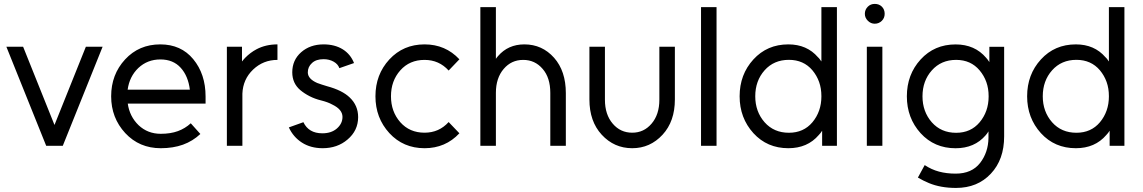

<svg xmlns="http://www.w3.org/2000/svg" viewBox="-20 -736 5767 969"><path d="M12.2 -500 213.2 0H296.8L497.8 -500H413.3L255 -105.3L96.7 -500Z M1017.5 -213.3V-249Q1017.5 -362.2 955.2 -437.5Q893.7 -512 788.8 -512Q681.5 -512 611.3 -436Q541 -359.8 541 -250Q541 -141.2 612.2 -64.2Q683.2 12 791.2 12Q853.8 12 903.3 -5.8Q952.8 -23.7 991.2 -59.8L942.8 -113.8Q914.5 -87.7 877.7 -74.2Q840.8 -60.7 791.2 -60.7Q725.3 -60.7 679.2 -104.3Q634 -148.2 624.8 -213.3ZM789.5 -436Q854 -436 892 -394Q929.7 -352.5 938.2 -283.3H624.2Q633.3 -349.8 678.3 -393Q724.2 -436 789.5 -436Z M1125 -500V0H1203.3V-263.3Q1206.2 -336 1257.3 -384.8Q1308.5 -433.7 1380.3 -433.7V-512Q1321 -512 1274.5 -487.3Q1243.2 -470.7 1217 -444Q1213 -440 1209.1 -435.2Q1205.2 -430.5 1201.3 -425.8V-500Z M1766.7 -417.8Q1749.3 -462.2 1710 -487Q1669.3 -512.2 1612.7 -512Q1544.7 -511.8 1499.8 -472.3Q1455 -432.7 1455 -370.8Q1455.2 -315.7 1495.3 -281.5Q1515.7 -264.3 1542.2 -250.7Q1568.7 -237 1600.2 -229.3Q1617.3 -225 1631.4 -219.9Q1645.5 -214.8 1657.3 -208.2Q1708.2 -183.8 1708.5 -146.3Q1708.7 -112.3 1680 -87.3Q1652.2 -63.2 1606.8 -63.2Q1537.8 -63.2 1511.2 -119.3L1437.7 -93Q1460.2 -44.3 1503.8 -16.3Q1547.5 11.8 1608.2 12Q1682.7 12 1733.8 -31.7Q1787.3 -76.7 1787.5 -144.8Q1787.5 -203.5 1745.2 -243.8Q1707.5 -280.3 1630.3 -301Q1616.7 -305.2 1604.3 -309.1Q1592 -313 1581 -317.2Q1533.8 -337.7 1533.5 -370.5Q1533.3 -398.7 1554.7 -418Q1575.2 -437.3 1613.2 -437.3Q1641.7 -437.3 1663.8 -424.8Q1686 -412.2 1692.7 -392Z M2122.7 -512Q2015.3 -512 1945 -436Q1874.8 -359.8 1874.8 -250Q1874.8 -141 1945 -64.2Q2015.3 12 2122.7 12Q2228.2 12 2298.5 -63.3L2244.3 -120Q2195.7 -66.3 2122.7 -66.3Q2047.2 -66.3 2000.2 -119.2Q1953.2 -172.8 1953.2 -250Q1953.2 -328 2000.2 -380.8Q2047.2 -433.7 2122.7 -433.7Q2195.7 -433.7 2244.3 -380L2298.5 -436.7Q2228.2 -512 2122.7 -512Z M2835.7 0V-266Q2835.7 -377.3 2776.5 -444.3Q2716.3 -512 2626.5 -512Q2544.2 -512 2493.3 -452.7Q2491 -449.7 2487.9 -446.3Q2484.8 -443 2482.7 -439.2V-700H2404.3V0H2482.7V-267.3Q2482.7 -342.3 2522.2 -388.3Q2560.8 -433.7 2620.5 -433.7Q2680 -433.7 2718.7 -388.3Q2757.3 -344 2757.3 -267.3V0Z M2954.7 -500V-234Q2954.7 -123.5 3016.7 -56.2Q3079.5 12 3170.8 12Q3261.2 12 3324 -56.2Q3386 -123.5 3386 -234V-500H3307.7V-232.7Q3307.7 -157.7 3268.2 -111.7Q3229.5 -66.3 3170.8 -66.3Q3111.2 -66.3 3072.5 -111.7Q3033 -157.7 3033 -232.7V-500Z M3518 -700V0H3596.3V-700Z M3961.5 -434Q3885.8 -434 3838.8 -381.2Q3791.7 -328.2 3791.7 -250Q3791.7 -172.7 3838.8 -119Q3885.8 -66 3961.5 -66Q4035.5 -66 4080.2 -119Q4102.3 -145.3 4113.9 -178.2Q4125.5 -211 4125.5 -250Q4125.5 -290 4113.9 -322.3Q4102.3 -354.7 4080.2 -381.2Q4035.5 -434 3961.5 -434ZM3958.7 -512Q4052.3 -512 4108 -447.3Q4113.3 -442.7 4117.2 -437.1Q4121.2 -431.5 4125.5 -425.8V-700H4203.8V0H4129.2V-76.3Q4125 -70.5 4121.2 -64.8Q4117.3 -59.2 4112.2 -54.5Q4055.3 12 3958.7 12Q3851.7 12 3782.3 -64Q3712.8 -140.8 3712.8 -250Q3712.8 -360 3782.3 -436Q3851.7 -512 3958.7 -512Z M4354.8 0H4433.2V-500H4354.8ZM4444.8 -666.3Q4444.8 -688.2 4430.8 -702.3Q4416.7 -716.3 4394.8 -716.3Q4373.8 -716.3 4359.8 -702.3Q4344.8 -687.3 4344.8 -666.3Q4344.8 -646.2 4359.8 -631.3Q4374.7 -616.3 4394.8 -616.3Q4415.8 -616.3 4430.8 -631.3Q4444.8 -645.3 4444.8 -666.3Z M4802.7 -511.8Q4695.7 -511.8 4626.2 -435.8Q4556.8 -359.7 4556.8 -249.8Q4556.8 -140.7 4626.2 -63.8Q4695.7 12.2 4802.7 12.2Q4898.2 12.2 4954.5 -53.3Q4958.8 -57.5 4962 -62.7Q4965.2 -67.8 4968.8 -73Q4968.7 -62.8 4968.7 -56.4Q4968.7 -50 4968.7 -39.8Q4967.7 32.8 4926.5 86.3Q4884.5 140.3 4803.3 140.3Q4757.2 140.3 4718.9 130Q4680.7 119.7 4646.8 97.2L4612.5 160.2Q4639.7 176.2 4668.7 188.2Q4697.7 200.2 4731.6 206.3Q4765.5 212.5 4804.8 212.5Q4913.5 212.5 4980.7 140.5Q5048 69.2 5047.8 -48.2V-499.8H4973.2V-422.7Q4969.2 -428.3 4965.5 -433.9Q4961.8 -439.5 4957 -444.2Q4899.7 -511.8 4802.7 -511.8ZM4805.5 -433.8Q4879.5 -433.8 4924 -380.8Q4946.3 -354.3 4957.9 -322Q4969.5 -289.7 4969.5 -249.8Q4969.5 -210.7 4957.9 -177.9Q4946.3 -145.2 4924 -118.7Q4879.5 -65.8 4805.5 -65.8Q4729.8 -65.8 4682.8 -118.7Q4635.7 -172.5 4635.7 -249.8Q4635.7 -328 4682.8 -380.8Q4729.8 -433.8 4805.5 -433.8Z M5412.5 -434Q5336.8 -434 5289.8 -381.2Q5242.7 -328.2 5242.7 -250Q5242.7 -172.7 5289.8 -119Q5336.8 -66 5412.5 -66Q5486.5 -66 5531.2 -119Q5553.3 -145.3 5564.9 -178.2Q5576.5 -211 5576.5 -250Q5576.5 -290 5564.9 -322.3Q5553.3 -354.7 5531.2 -381.2Q5486.5 -434 5412.5 -434ZM5409.7 -512Q5503.3 -512 5559 -447.3Q5564.3 -442.7 5568.2 -437.1Q5572.2 -431.5 5576.5 -425.8V-700H5654.8V0H5580.2V-76.3Q5576 -70.5 5572.2 -64.8Q5568.3 -59.2 5563.2 -54.5Q5506.3 12 5409.7 12Q5302.7 12 5233.3 -64Q5163.8 -140.8 5163.8 -250Q5163.8 -360 5233.3 -436Q5302.7 -512 5409.7 -512Z"/></svg>

Font: Unageo Variable
Style: Regular
Weight: 300
Designer: Richard Sepsi
Foundry: Richard Sepsi
Version: Version 2.200